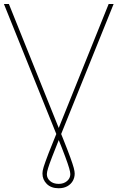

<svg xmlns="http://www.w3.org/2000/svg" viewBox="-47 -748 602 983"><path d="M-26.9 -727.5H-1.5L276.9 -35.2Q300.8 24.4 313.2 58.8Q325.7 93.3 330.6 111.6Q335.4 129.9 335.4 140.6Q335.4 161.6 325.4 178.7Q315.4 195.8 297.1 205.8Q278.8 215.8 253.4 215.8Q214.8 215.8 192.6 193.8Q170.4 171.9 170.4 140.6Q170.4 134.3 171.6 126.2Q172.9 118.2 176.5 106.7Q180.2 95.2 186.3 77.9Q192.4 60.5 202.1 35.4Q211.9 10.3 226.1 -24.4L509.3 -727.5H534.7L259.3 -44.9Q234.4 17.6 219.7 55.4Q205.1 93.3 199 113.3Q192.9 133.3 192.9 143.6Q192.9 164.6 209.5 179Q226.1 193.4 253.4 193.4Q279.3 193.4 296.1 179Q313 164.6 313 143.6Q313 133.3 307.1 113Q301.3 92.8 286.6 53.2Q272 13.7 244.6 -53.7Z"/></svg>

Font: Inter 17pt Thin
Style: Regular
Weight: 250
Version: Version 4.001;git-66647c0bb